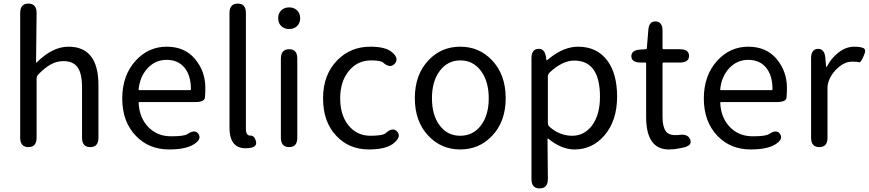

<svg xmlns="http://www.w3.org/2000/svg" viewBox="-20 -816 4819 1065"><path d="M138 0Q92 0 92 -52V-744Q92 -796 137 -796Q183 -796 183 -744L180 -471Q180 -466 184 -470Q271 -557 360 -557Q526 -557 526 -344V-52Q526 0 481 0Q435 0 435 -52V-332Q435 -408 410.5 -442.5Q386 -477 332 -477Q292 -477 257 -456Q228 -439 194 -405Q183 -394 183 -379V-52Q183 0 138 0Z M918 13Q806 13 734 -62Q658 -141 658 -269.5Q658 -398 733 -480Q804 -557 904.5 -557Q1005 -557 1062 -488.5Q1119 -420 1119 -329Q1119 -302 1117 -276Q1115 -250 1064 -250H754Q749 -250 749 -245Q753 -163 802.5 -111.5Q852 -60 929 -60Q1001 -60 1019 -72Q1062 -101 1081 -73Q1100 -44 1056 -16Q1011 13 918 13ZM749 -321Q748 -316 753 -316H1034Q1039 -316 1039 -321Q1039 -397 1003.5 -440.5Q968 -484 904 -484Q844 -484 801 -440Q756 -393 749 -321Z M1253 -108V-744Q1253 -796 1299 -796Q1344 -796 1344 -744V-102Q1344 -63 1368 -64Q1392 -65 1400 -31Q1408 3 1353 6Q1253 13 1253 -108Z M1584 0Q1538 0 1538 -52V-491Q1538 -543 1584 -543Q1629 -543 1629 -491V-52Q1629 0 1584 0ZM1584 -655Q1557 -655 1540 -671.5Q1523 -688 1523 -715Q1523 -742 1540 -758.5Q1557 -775 1584 -775Q1611 -775 1628 -758.5Q1645 -742 1645 -715Q1645 -688 1628 -671.5Q1611 -655 1584 -655Z M2027 13Q1916 13 1846 -62Q1772 -139 1772 -270.5Q1772 -402 1851 -482Q1925 -557 2034 -557Q2120 -557 2155 -526Q2195 -492 2170 -463Q2144 -434 2105 -469Q2091 -481 2038 -481Q1963 -481 1915 -422.5Q1867 -364 1867 -270.5Q1867 -177 1913.5 -120Q1960 -63 2035 -63Q2104 -63 2120 -78Q2159 -113 2183 -86Q2207 -60 2168 -25Q2126 13 2027 13Z M2357 -62Q2281 -141 2281 -271.5Q2281 -402 2357 -482Q2428 -557 2533 -557Q2638 -557 2709 -482Q2785 -402 2785 -271.5Q2785 -141 2709 -62Q2638 13 2533 13Q2428 13 2357 -62ZM2419 -120Q2462 -63 2533 -63Q2604 -63 2647.5 -120Q2691 -177 2691 -271Q2691 -365 2647.5 -423Q2604 -481 2533.5 -481Q2463 -481 2419.5 -423Q2376 -365 2376 -271Q2376 -177 2419 -120Z M2973 229Q2928 229 2928 177V-492Q2928 -543 2965 -545Q3002 -548 3009 -497L3010 -488Q3011 -481 3012.5 -481Q3014 -481 3027 -492Q3107 -557 3187 -557Q3290 -557 3348 -481Q3403 -408 3403 -280Q3403 -146 3332 -64Q3265 13 3167 13Q3094 13 3021 -47Q3017 -50 3017 -45L3019 177Q3019 229 2973 229ZM3264 -120Q3308 -180 3308 -279Q3308 -480 3165 -480Q3100 -480 3030 -415Q3019 -405 3019 -390V-134Q3019 -120 3030 -111Q3086 -63 3153.5 -63Q3221 -63 3264 -120Z M3748 7Q3719 13 3690 13Q3564 13 3564 -168V-464Q3564 -469 3559 -469H3535Q3483 -469 3482 -503Q3481 -538 3532 -541L3561 -543Q3568 -543 3568 -550L3576 -647Q3579 -699 3617 -697Q3655 -696 3655 -645V-548Q3655 -543 3660 -543H3750Q3802 -543 3802 -506Q3802 -469 3750 -469H3660Q3655 -469 3655 -464V-166Q3655 -113 3674 -87Q3693 -61 3749 -68Q3797 -74 3809 -41Q3821 -8 3768 3Z M4144 13Q4032 13 3960 -62Q3884 -141 3884 -269.5Q3884 -398 3959 -480Q4030 -557 4130.5 -557Q4231 -557 4288 -488.5Q4345 -420 4345 -329Q4345 -302 4343 -276Q4341 -250 4290 -250H3980Q3975 -250 3975 -245Q3979 -163 4028.5 -111.5Q4078 -60 4155 -60Q4227 -60 4245 -72Q4288 -101 4307 -73Q4326 -44 4282 -16Q4237 13 4144 13ZM3975 -321Q3974 -316 3979 -316H4260Q4265 -316 4265 -321Q4265 -397 4229.5 -440.5Q4194 -484 4130 -484Q4070 -484 4027 -440Q3982 -393 3975 -321Z M4525 0Q4479 0 4479 -52V-492Q4479 -543 4516 -545Q4554 -546 4558 -495L4562 -450Q4562 -444 4563.5 -444Q4565 -444 4571 -454Q4594 -497 4634 -527Q4674 -557 4719 -557Q4754 -557 4770.5 -548.5Q4787 -540 4770 -504Q4754 -467 4745.5 -470.5Q4737 -474 4707 -474Q4669 -474 4635 -446Q4595 -414 4578 -369Q4570 -349 4570 -328V-52Q4570 0 4525 0Z"/></svg>

Font: Resource Han Rounded JP
Style: Regular
Weight: 400
Designer: Cyano Hao (round all glyphs); Ryoko NISHIZUKA 西塚涼子 (kana, bopomofo & ideographs); Paul D. Hunt (Latin, Greek & Cyrillic)
Foundry: Cyano Hao
Version: 0.990